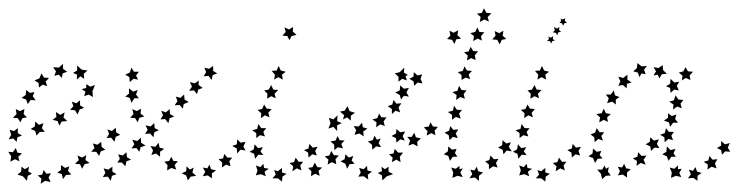

<svg xmlns="http://www.w3.org/2000/svg" viewBox="-35 -445 1801 463"><path d="M39 -134 49 -140 50 -152 59 -144 70 -148 66 -136 73 -127H61L53 -118L50 -129ZM92 -156 101 -163 100 -175 110 -168 121 -174 118 -162 127 -153 114 -152 108 -142 104 -153ZM134 -180 142 -189 138 -200 149 -196 158 -203V-191L168 -185L157 -181L152 -169L146 -179ZM168 -213 171 -224 162 -230 173 -233V-242L183 -236L194 -240L188 -225L189 -211L179 -217ZM168 -255 159 -261 150 -253 151 -265 141 -269 151 -275V-287L162 -277L176 -275L167 -267ZM127 -272 116 -268 114 -257 107 -265 96 -262 100 -273 93 -283 107 -282 117 -291V-279ZM83 -257 75 -248 79 -237 68 -241 59 -234 58 -245 48 -251 60 -256 65 -268 71 -258ZM48 -223 44 -213 51 -203 39 -204 32 -194 28 -205 17 -209 27 -216 28 -228 37 -221ZM24 -182 22 -170 30 -162 19 -160 14 -150 8 -160 -4 -161 5 -170 3 -182 13 -177ZM8 -136V-124L18 -118L7 -114L5 -103L-3 -111L-14 -109L-8 -120L-12 -132L-1 -129ZM3 -88 7 -77 18 -75 9 -67 12 -56 1 -61 -10 -55 -8 -68 -15 -79 -4 -78ZM17 -43 25 -37 35 -43 33 -32 42 -26 32 -21 30 -9 20 -20 7 -24 16 -31ZM56 -22 67 -24 70 -35 77 -26 88 -27 82 -17 87 -6 74 -9 63 -2 65 -14ZM103 -29 112 -35V-47L122 -40L132 -44L129 -33L137 -24L124 -23L117 -13L114 -25ZM146 -50 155 -59 152 -70 163 -65 173 -71 171 -59 181 -52 169 -49 163 -38 158 -49ZM185 -79 193 -88 189 -99 200 -96 209 -103 210 -91 219 -84 208 -80 204 -69 197 -79ZM222 -112 228 -122 224 -133 235 -129 244 -137 245 -126 255 -120 244 -115 241 -103 233 -113Z M213 -18 219 -28 215 -39 226 -36 236 -43V-31L246 -25L235 -21L232 -9L225 -19ZM248 -53 254 -62 250 -73 261 -70 270 -78 271 -66 281 -60 270 -56 267 -44 259 -53ZM282 -87 289 -97 284 -108 296 -105 305 -113V-101L316 -94L304 -90L301 -79L294 -88ZM352 -157 358 -167 354 -178 365 -174 374 -182 375 -170 385 -164 374 -160 371 -148 363 -158ZM386 -191 393 -201 389 -212 400 -209 409 -217 410 -205 420 -199 408 -194 406 -183 398 -192ZM421 -226 428 -236 423 -247 435 -244 444 -251V-240L454 -233L443 -229L440 -218L433 -227ZM456 -261 462 -271 458 -282 469 -279 479 -286V-274L489 -268L478 -264L475 -252L468 -262ZM557 -103 552 -92 557 -82 545 -84 537 -75 536 -87 525 -93 536 -97 537 -109 545 -101ZM525 -65 518 -56 521 -44 510 -48 500 -41 501 -53 492 -61 503 -63 506 -74 513 -65ZM486 -34 476 -27V-15L466 -22L454 -20L460 -31L454 -41L465 -39L470 -48L474 -37ZM438 -21 425 -19 418 -10 414 -22 403 -27 414 -32 415 -44 423 -36 432 -41 429 -29ZM390 -36 378 -40 368 -34 369 -47 361 -55 373 -57 378 -67 383 -57 394 -56 386 -47ZM351 -67 341 -75 330 -71 334 -82 328 -93 340 -91 347 -101 350 -89 361 -86 351 -79ZM335 -114 327 -123 315 -122 321 -132 316 -143 328 -140 337 -148 338 -136 348 -131 337 -126ZM297 -150 291 -160 279 -161 287 -170 284 -182 295 -177 305 -183 304 -171 313 -164 301 -161ZM282 -197 278 -209 267 -212 276 -219V-232L286 -224L297 -228L293 -217L300 -208H289ZM278 -247 277 -259 267 -265 278 -270 282 -282 288 -272H300L293 -263L298 -253L287 -255Z M645 -40V-29L656 -26L646 -19L645 -7L635 -15H622L630 -24L626 -35L635 -32ZM600 -50 602 -40 613 -38 603 -31 606 -20 594 -25 582 -22 586 -34 582 -46 593 -42ZM678 -65 685 -55H696L689 -46L692 -34L681 -39L670 -32L672 -44L663 -52L674 -54ZM579 -97 587 -88 599 -90 593 -80 600 -71 588 -72 580 -62 578 -74 567 -79 577 -85ZM711 -98 719 -89 731 -91 725 -81 729 -70 718 -73 709 -65 708 -77 698 -83 709 -87ZM588 -146 595 -136H607L600 -127L604 -116L592 -119L583 -112V-124L573 -131L585 -134ZM602 -193 608 -183 620 -182 612 -173 615 -162 604 -167 594 -160 595 -172 586 -180 597 -182ZM619 -240 624 -229 636 -228 627 -219 630 -208 619 -213 609 -207 610 -219 602 -227 613 -229ZM637 -286 642 -275 654 -272 645 -265 647 -253 636 -259 626 -253 628 -265 620 -274 632 -275ZM680 -361 668 -358 663 -348 658 -358 646 -359 654 -368 651 -379 662 -374 672 -380 671 -369Z M1021 -139 1013 -130 1015 -119 1005 -124 994 -118 996 -129 987 -138 999 -140 1003 -150 1009 -140ZM980 -111 971 -103 972 -92 961 -98 950 -94 954 -106 947 -115H958L964 -125L968 -114ZM884 -90 872 -92 863 -84 862 -96 852 -104 864 -107 868 -118 874 -108 883 -111 878 -100ZM842 -116 832 -123 820 -120 824 -131 818 -141 830 -140 838 -149 840 -138 851 -135 841 -128ZM811 -154 802 -162 792 -157 795 -167 785 -176 796 -178 803 -189 808 -177 821 -173 811 -166ZM779 -167 778 -153 789 -148 778 -143V-129L769 -139L757 -135L762 -148L758 -161L769 -157ZM779 -117 784 -107 796 -106 788 -98 792 -87 780 -90 771 -83V-96L762 -104L774 -106ZM798 -73 806 -65 817 -69 813 -58 820 -50 808 -49 802 -38 798 -50 786 -56 796 -61ZM831 -40 842 -37 850 -45 851 -34 862 -31 852 -24 853 -12 842 -20 829 -19 835 -29ZM876 -28 886 -32 885 -43 893 -37 902 -43V-31L913 -25L898 -20L887 -10L886 -22ZM910 -54 912 -65 903 -73 914 -75 917 -86 925 -77H937L929 -67L931 -54L921 -60ZM921 -101 920 -112 909 -117 920 -123 921 -134 930 -126 942 -128 936 -117 941 -106 930 -109ZM932 -205 929 -216 918 -222 929 -227 930 -239 939 -231 951 -233 945 -222 951 -212 939 -214ZM926 -248V-260L917 -268L929 -271L940 -282L939 -270L949 -264L943 -262L946 -251L935 -255ZM983 -266 979 -255 984 -244 972 -246 964 -238 962 -249 952 -255 962 -260 963 -271 972 -263ZM933 -196 926 -186 930 -174 919 -178 910 -170V-182L900 -189L911 -193L914 -204L921 -195ZM897 -162 890 -152 893 -141 882 -145 872 -138 873 -150 863 -157 875 -160 879 -171 885 -162ZM782 -70 774 -61 776 -49 765 -54 755 -48 757 -60 748 -68 759 -70 764 -81 770 -71ZM742 -41 733 -33 736 -21 725 -26 715 -20 716 -32 708 -40 719 -42 724 -53 730 -42Z M1186 -351 1175 -349 1170 -338 1164 -349 1152 -350 1160 -359 1158 -370 1169 -365 1179 -371 1177 -359ZM1077 -352 1065 -350 1061 -339 1055 -349 1043 -351 1051 -359 1049 -371 1059 -366 1070 -372 1068 -360ZM1197 -102 1192 -91 1199 -80 1187 -82 1179 -73 1177 -84 1166 -89 1176 -95 1177 -107 1186 -99ZM1167 -62 1161 -52 1165 -41 1154 -44 1144 -37V-48L1135 -56L1145 -59L1148 -70L1156 -61ZM1130 -29 1120 -21V-9L1110 -17L1097 -15L1104 -25L1099 -36L1109 -34L1115 -43L1118 -32ZM1081 -18 1068 -21 1056 -16 1058 -29 1053 -41 1064 -38 1073 -45V-37L1081 -39L1075 -29ZM1050 -57 1046 -69 1035 -73 1045 -80 1046 -92 1055 -84 1066 -86 1062 -76 1068 -67H1057ZM1049 -107 1047 -119 1037 -125 1048 -130 1051 -141 1058 -132 1070 -133 1064 -123 1069 -112 1057 -115ZM1055 -156V-168L1045 -175L1057 -178L1060 -190L1067 -180H1079L1072 -171L1076 -159L1064 -163ZM1065 -204 1066 -216 1056 -223 1068 -226 1072 -238 1078 -228 1090 -227 1083 -218 1086 -207 1075 -211ZM1078 -252V-264L1069 -271L1081 -274L1085 -285L1091 -275L1103 -274L1095 -265L1099 -254L1088 -258ZM1091 -299 1093 -311 1084 -319 1095 -321 1100 -332 1106 -322 1118 -321 1110 -312 1112 -300 1101 -305ZM1106 -346 1108 -358 1099 -365 1111 -368 1116 -379 1121 -368 1133 -367 1125 -358 1127 -347 1117 -352ZM1122 -392 1124 -404 1115 -412 1127 -414 1132 -425 1138 -414 1150 -413 1141 -404 1144 -393 1133 -398Z M1280 -40V-29L1291 -26L1281 -19L1280 -7L1270 -15H1257L1265 -24L1261 -35L1270 -32ZM1235 -50 1237 -40 1248 -38 1238 -31 1241 -20 1229 -25 1217 -22 1221 -34 1217 -46 1228 -42ZM1313 -65 1320 -55H1331L1324 -46L1327 -34L1316 -39L1305 -32L1307 -44L1298 -52L1309 -54ZM1214 -97 1222 -88 1234 -90 1228 -80 1235 -71 1223 -72 1215 -62 1213 -74 1202 -79 1212 -85ZM1346 -98 1354 -89 1366 -91 1360 -81 1364 -70 1353 -73 1344 -65 1343 -77 1333 -83 1344 -87ZM1223 -146 1230 -136H1242L1235 -127L1239 -116L1227 -119L1218 -112V-124L1208 -131L1220 -134ZM1237 -193 1243 -183 1255 -182 1247 -173 1250 -162 1239 -167 1229 -160 1230 -172 1221 -180 1232 -182ZM1254 -240 1259 -229 1271 -228 1262 -219 1265 -208 1254 -213 1244 -207 1245 -219 1237 -227 1248 -229ZM1272 -286 1277 -275 1289 -272 1280 -265 1282 -253 1271 -259 1261 -253 1263 -265 1255 -274 1267 -275ZM1332 -390 1326 -389 1323 -383 1320 -389 1314 -390 1318 -394 1317 -400 1322 -398 1328 -401 1327 -395ZM1303 -347 1297 -346 1294 -340 1291 -346H1284L1289 -351L1287 -357L1293 -354L1299 -358L1298 -351ZM1318 -368 1311 -367 1309 -360 1305 -366 1298 -367 1303 -372 1301 -380 1308 -376 1314 -380 1313 -373Z M1642 -42 1646 -31 1657 -28 1647 -21V-9L1637 -16L1624 -15L1631 -25L1626 -36L1636 -33ZM1600 -46V-37L1609 -38L1603 -28L1608 -18L1595 -21L1583 -16L1585 -29L1580 -41L1591 -38ZM1423 -46 1426 -38 1433 -42 1431 -31 1438 -22 1426 -21 1417 -13 1414 -26 1405 -36H1417ZM1470 -50 1475 -39 1486 -37 1477 -29V-17L1467 -24L1455 -22L1460 -32L1455 -43L1465 -41ZM1676 -69 1683 -60 1695 -61 1689 -51 1693 -39 1681 -43 1671 -36 1672 -48 1662 -55 1673 -58ZM1504 -78 1512 -69 1524 -70 1517 -60 1522 -48 1510 -52 1500 -45 1501 -57 1491 -63 1502 -67ZM1395 -87 1404 -79 1415 -81 1411 -71 1418 -63 1406 -62 1400 -52 1395 -64 1384 -68 1394 -75ZM1573 -92 1582 -83 1594 -86 1589 -75 1595 -67H1584L1577 -57L1573 -68L1562 -73L1572 -79ZM1704 -105 1713 -97 1725 -100 1720 -89 1726 -79 1714 -80 1706 -72 1704 -83 1694 -88 1704 -94ZM1533 -114 1542 -106 1554 -109 1549 -98 1555 -88 1543 -89 1535 -81 1533 -92 1522 -97 1532 -103ZM1571 -136 1578 -127H1590L1584 -118L1588 -107L1577 -110L1568 -102L1567 -114L1557 -120L1568 -124ZM1404 -136 1411 -126H1422L1415 -117L1419 -106L1408 -110L1399 -102L1398 -114L1389 -121L1400 -125ZM1576 -172 1585 -165 1596 -169 1593 -158 1600 -149H1588L1581 -139L1578 -150L1566 -154L1576 -161ZM1421 -183 1426 -172 1438 -170 1429 -162 1431 -151 1421 -156 1410 -150 1412 -162 1403 -170 1416 -172ZM1594 -215 1601 -205 1613 -204 1606 -195 1609 -184 1598 -188 1588 -181 1589 -193 1579 -200 1590 -203ZM1445 -227 1448 -215 1459 -211 1450 -205V-193L1441 -200L1429 -196L1433 -208L1426 -217H1438ZM1582 -255 1591 -246 1603 -248 1597 -238 1602 -227 1591 -229 1582 -221 1581 -233 1571 -237 1581 -243ZM1478 -265V-253L1488 -246L1477 -243L1476 -232L1467 -240L1456 -238L1461 -249L1456 -260L1468 -257ZM1618 -283 1624 -273 1636 -272 1628 -263 1630 -252 1619 -257 1609 -251 1611 -262 1602 -270 1613 -273ZM1563 -288 1564 -276 1573 -267 1561 -266 1555 -256 1551 -265 1541 -263 1547 -273 1541 -283 1553 -281ZM1502 -293 1512 -285 1525 -286 1518 -277 1522 -266 1512 -268 1507 -259 1503 -270 1492 -273 1501 -281Z"/></svg>

Font: Santa christmas start
Style: Regular
Weight: 400
Designer: MUHAMMAD YONI
Version: Version 001.000